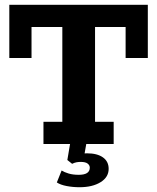

<svg xmlns="http://www.w3.org/2000/svg" viewBox="-20 -603 658 804"><path d="M162 0V-93H241V-490H112V-360H19V-583H599V-360H506V-490H378V-93H456V0ZM313 181Q285 181 259 176Q233 171 218 161L238 111Q249 118 267 123.5Q285 129 310 129Q356 129 356 99Q356 89 347 82Q338 75 318 75Q309 75 300.5 76.5Q292 78 282 83L262 67L275 -10H343L331 58L299 48Q310 43 321.5 41Q333 39 344 39Q387 39 411 56Q435 73 435 104Q435 139 401 160Q367 181 313 181Z"/></svg>

Font: Rokkitt
Style: Bold
Weight: 700
Designer: Vernon Adams
Foundry: Vernon Adams
Version: Version 3.103